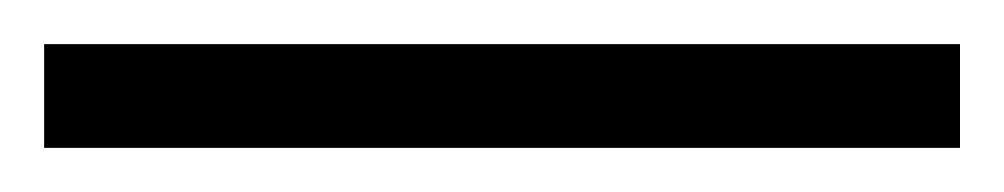

<svg xmlns="http://www.w3.org/2000/svg" viewBox="-22 70 455 87"><path d="M-2 90H413V137H-2Z"/></svg>

Font: Noto Sans Devanagari Light
Style: Regular
Weight: 300
Version: Version 2.003